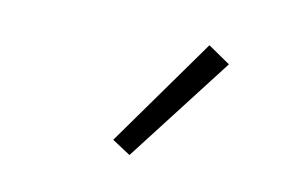

<svg xmlns="http://www.w3.org/2000/svg" viewBox="-37 -820 449 299"><g transform="rotate(10 187.5 -671.0)"><path d="M181 -576 152 -595 274 -766 309 -742Z"/></g></svg>

Font: Zed Sans Extralight
Style: Regular
Weight: 200
Designer: Belleve Invis
Foundry: Belleve Invis
Version: Version 1.0.0; ttfautohint (v1.8.4)